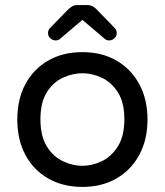

<svg xmlns="http://www.w3.org/2000/svg" viewBox="-20 -725 648 755"><path d="M304 10Q227 10 169 -23.5Q111 -57 79.5 -116.5Q48 -176 48 -255Q48 -334 79.5 -393.5Q111 -453 169 -486.5Q227 -520 304 -520Q381 -520 438.5 -486.5Q496 -453 528 -393.5Q560 -334 560 -255Q560 -176 528 -116.5Q496 -57 438.5 -23.5Q381 10 304 10ZM304 -73Q342 -73 380 -91Q418 -109 443.5 -149.5Q469 -190 469 -256Q469 -322 443.5 -362Q418 -402 380 -419.5Q342 -437 304 -437Q266 -437 227.5 -419.5Q189 -402 164 -362Q139 -322 139 -256Q139 -190 164 -149.5Q189 -109 227.5 -91Q266 -73 304 -73ZM199 -566Q186 -566 177 -575.5Q168 -585 169 -596Q169 -607 177 -615L245 -685Q253 -693 262 -699Q271 -705 285 -705H323Q337 -705 346.5 -699Q356 -693 363 -685L431 -615Q439 -607 439 -596Q440 -585 431 -575.5Q422 -566 409 -566Q398 -566 391 -573L304 -647L217 -573Q210 -566 199 -566Z"/></svg>

Font: Varela Round
Style: Regular
Weight: 400
Designer: Joe Prince, Avraham Cornfeld
Foundry: Joe Prince, Avraham Cornfeld
Version: Version 3.010; ttfautohint (v1.8.4.7-5d5b)